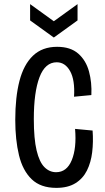

<svg xmlns="http://www.w3.org/2000/svg" viewBox="-20 -899 510 931"><path d="M253 12Q177 12 133.5 -30Q90 -72 72 -146.5Q54 -221 54 -318Q54 -428 74.5 -507Q95 -586 140 -629Q185 -672 257 -672Q322 -672 359.5 -639Q397 -606 411.5 -552.5Q426 -499 423 -438L339 -430Q344 -511 320 -554Q296 -597 255 -597Q199 -597 171.5 -524.5Q144 -452 144 -322Q144 -226 157.5 -169.5Q171 -113 195.5 -88.5Q220 -64 252 -64Q304 -64 328 -122.5Q352 -181 344 -274L429 -266Q433 -211 427 -161Q421 -111 401.5 -72Q382 -33 345.5 -10.5Q309 12 253 12ZM126 -879 241 -796 356 -879V-800L241 -717L126 -800Z"/></svg>

Font: Bricolage Grotesque 12pt Condensed
Style: Regular
Weight: 400
Width: 3
Designer: Mathieu Triay
Foundry: Atelier Triay
Version: Version 1.001; ttfautohint (v1.8.4.7-5d5b);gftools[0.9.33.de